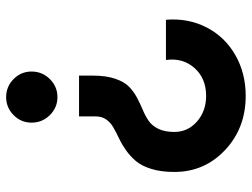

<svg xmlns="http://www.w3.org/2000/svg" viewBox="-116 -682 809 616"><g transform="rotate(90 288.0 -374.5)"><path d="M223.1 -224.1V-269Q223.1 -311 233.2 -340.3Q243.2 -369.6 259 -384.8Q274.9 -399.9 294.2 -410.2Q313.5 -420.4 332.8 -428.5Q352.1 -436.5 367.9 -447.3Q383.8 -458 393.8 -478.5Q403.8 -499 403.8 -529.8Q403.8 -573.2 370.4 -602.5Q336.9 -631.8 288.1 -631.8Q231.9 -631.8 198.7 -594.5Q165.5 -557.1 172.9 -502.9H43.9Q38.1 -573.7 68.1 -632.6Q98.1 -691.4 156.5 -725.1Q214.8 -758.8 288.1 -758.8Q391.6 -758.8 461.9 -692.6Q532.2 -626.5 532.2 -529.8Q532.2 -487.8 522.5 -456.1Q512.7 -424.3 496.8 -406Q481 -387.7 462.2 -374.5Q443.4 -361.3 424.3 -352.3Q405.3 -343.3 389.4 -334.2Q373.5 -325.2 363.8 -311.3Q354 -297.4 354 -277.8V-224.1ZM210 -71.8Q210 -106 234.1 -130.4Q258.3 -154.8 292 -154.8Q325.7 -154.8 349.9 -130.4Q374 -106 374 -71.8Q374 -38.1 349.9 -14.2Q325.7 9.8 292 9.8Q258.3 9.8 234.1 -14.2Q210 -38.1 210 -71.8Z"/></g></svg>

Font: Orkney
Style: Bold
Weight: 700
Designer: Samuel Oakes and Alfredo Marco Pradil
Foundry: Alfredo Marco Pradil
Version: 1.0